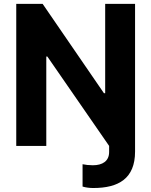

<svg xmlns="http://www.w3.org/2000/svg" viewBox="-20 -747 775 983"><path d="M538.7 0V31.2C538.7 77.8 505 99.1 455.3 99.1C436.4 99.1 416.5 96.9 402.7 93.8V208.1C419 213.4 440.3 215.6 457.7 215.6C586.3 215.6 671.5 167.6 671.5 29.1V-727.3H518.5V-269.9H512.1L198.2 -727.3H63.2V0H217V-457.7H222.3Z"/></svg>

Font: Magic Ui Pro
Style: Bold
Weight: 700
Designer: Stefan Endress, Andreas Faust
Version: Version 1.000;FEAKit 1.0